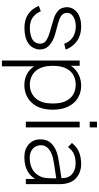

<svg xmlns="http://www.w3.org/2000/svg" viewBox="466 -1250 1034 2006"><g transform="rotate(90 983.0 -247.0)"><path d="M437.5 -401Q414.5 -461.5 367.5 -491.8Q320.5 -522 255 -522Q198.5 -522 156 -497Q114.5 -472 114.5 -431.5Q114.5 -413.5 120.5 -399.5Q126.5 -385.5 139 -374.5Q151.5 -363.5 170.2 -355.2Q189 -347 214.5 -339.5Q238.5 -332.5 267.5 -324.8Q296.5 -317 332.5 -307.5Q407 -287 451.5 -247Q497 -206.5 497 -145Q497 -111 478 -76Q459.5 -41.5 428 -23Q371.5 14.5 272 14.5Q222.5 14.5 181.5 1.5Q140.5 -11.5 104 -43.5Q83 -62.5 67 -87Q51 -111.5 41.5 -135.5L98 -156Q117 -111 147 -85.5Q170 -63 202.2 -52.2Q234.5 -41.5 271 -41.5Q305.5 -41.5 339.5 -49Q373.5 -56.5 396 -71Q415.5 -84.5 426 -104.2Q436.5 -124 436.5 -148Q436.5 -190 404.5 -211.5Q388.5 -222.5 365.8 -232.5Q343 -242.5 312.5 -251L203 -283.5Q184.5 -288.5 169.5 -293.5Q154.5 -298.5 142.5 -304Q119 -314.5 97 -333.5Q74.5 -352 64.8 -377.5Q55 -403 55 -430Q55 -471 80 -505Q104.5 -539 143.5 -556Q192 -578 254 -578Q327 -578 381 -551Q421.5 -530.5 453 -493Q469 -474 480.2 -454.8Q491.5 -435.5 497 -415.5Z M1126 -282.5Q1126 -153.5 1065.5 -76Q1029.5 -31 979.5 -7.8Q929.5 15.5 869.5 15.5Q809 15.5 758.5 -9.2Q708 -34 676 -82.5L673 -86.5V250H612.5V-562.5H667.5V-470L676 -482.5Q692.5 -505 714.5 -522.8Q736.5 -540.5 762 -552.8Q787.5 -565 816.2 -571.5Q845 -578 875 -578Q932.5 -578 982.2 -554.8Q1032 -531.5 1065.5 -487.5Q1126 -409 1126 -282.5ZM1061.5 -282.5Q1061.5 -391.5 1015.5 -451Q990 -485.5 950.8 -503.2Q911.5 -521 864.5 -521Q818 -521 779 -503.8Q740 -486.5 714.5 -452Q667.5 -391 667.5 -282.5Q667.5 -172.5 714.5 -111.5Q740 -78 779.5 -59.8Q819 -41.5 865.5 -41.5Q911 -41.5 950.5 -60.2Q990 -79 1015.5 -113.5Q1061.5 -172.5 1061.5 -282.5Z M1311 -743.5V-667.5H1251V-743.5ZM1311 -562.5V0H1251V-562.5Z M1849.5 0V-97Q1781 15.5 1620.5 15.5Q1540 15.5 1488 -30Q1436 -76 1436 -153Q1436 -206.5 1459.5 -242.8Q1483 -279 1535 -307.5Q1571.5 -326 1619 -336Q1643 -341 1677.8 -346.8Q1712.5 -352.5 1759 -359.5L1841.5 -372Q1842.5 -446.5 1799 -483Q1756 -520 1687 -520Q1633 -520 1592.5 -503.5Q1551.5 -487.5 1516.5 -440.5L1473.5 -481.5Q1514.5 -533.5 1569.5 -555.8Q1624.5 -578 1695.5 -578Q1736 -578 1773.8 -564.5Q1811.5 -551 1838.5 -527Q1904 -472 1904 -349V0ZM1843.5 -317.5Q1670 -293 1636 -284.5Q1574.5 -271 1536 -238.5Q1497.5 -206 1497.5 -159.5Q1497.5 -104.5 1534 -72.5Q1570.5 -40.5 1628 -40.5Q1695 -40.5 1744.2 -66.2Q1793.5 -92 1819.5 -143.5Q1835.5 -174.5 1839.5 -209.5Q1841.5 -227 1842.5 -253.8Q1843.5 -280.5 1843.5 -317.5Z"/></g></svg>

Font: Russisch Sans Light
Style: Regular
Weight: 300
Designer: Michael Sharanda (font) & Cristiano Sobral (main changes)
Foundry: Michael Sharanda
Version: Version 2.00;September 8, 2020;FontCreator 13.0.0.2681 64-bi